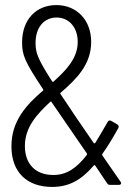

<svg xmlns="http://www.w3.org/2000/svg" viewBox="-20 -728 515 756"><path d="M455 -12 383 -116C382 -118 382 -120 383 -122C403 -150 424 -184 446 -224C449 -230 447 -235 442 -238L418 -252C413 -255 407 -254 404 -248C386 -217 370 -189 355 -165C353 -163 350 -163 349 -165L283 -261L218 -358C217 -360 217 -362 219 -363C280 -416 339 -473 339 -563C339 -650 281 -708 202 -708C122 -708 67 -651 67 -561C67 -511 77 -486 150 -376C151 -374 151 -372 149 -371C85 -316 25 -253 25 -152C25 -48 88 8 185 8C250 8 298 -17 349 -76C351 -79 354 -78 355 -76L402 -6C405 -1 409 0 414 0H448C454 0 457 -3 457 -7C457 -8 456 -10 455 -12ZM203 -659C251 -659 286 -621 286 -563C286 -499 242 -453 191 -407C189 -405 187 -405 185 -408C128 -497 120 -520 120 -559C120 -621 154 -659 203 -659ZM190 -39C119 -39 78 -83 78 -153C78 -227 125 -278 178 -327C180 -329 182 -329 183 -326C207 -291 236 -249 271 -198C286 -175 304 -151 322 -124C323 -122 323 -120 322 -118C279 -63 240 -39 190 -39Z"/></svg>

Font: Barlow Condensed Light
Style: Regular
Weight: 300
Width: 3
Designer: Jeremy Tribby
Foundry: Tribby Type
Version: Version 1.422;hotconv 1.0.109;makeotfexe 2.5.65596